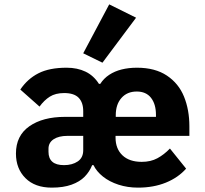

<svg xmlns="http://www.w3.org/2000/svg" viewBox="-20 -847 940 879"><path d="M758 -167 832 -75Q796 -34 739.5 -11Q683 12 612 12Q564 12 522.5 -1.5Q481 -15 451.5 -38.5Q422 -62 408 -91H402Q390 -61 367.5 -38Q345 -15 307.5 -1.5Q270 12 217 12Q140 12 96.5 -31.5Q53 -75 53 -144Q53 -226 114.5 -269Q176 -312 278 -312H361V-338Q361 -378 340 -399.5Q319 -421 274 -421Q234 -421 208 -404.5Q182 -388 161 -359L73 -437Q106 -486 156 -511.5Q206 -537 285 -537Q334 -537 371.5 -519Q409 -501 433 -463H439Q455 -488 480 -504.5Q505 -521 537 -529Q569 -537 607 -537Q690 -537 744 -501Q798 -465 822.5 -404.5Q847 -344 847 -269V-225H509V-217Q509 -166 540.5 -136Q572 -106 629 -106Q670 -106 700.5 -122.5Q731 -139 758 -167ZM202 -166V-152Q202 -122 219.5 -106.5Q237 -91 273 -91Q311 -91 336 -108Q361 -125 361 -159V-225H289Q249 -225 225.5 -209.5Q202 -194 202 -166ZM694 -321Q694 -370 671.5 -399Q649 -428 606 -428Q562 -428 536 -398.5Q510 -369 510 -320V-312H694ZM449 -560 361 -603 480 -827 603 -766Z"/></svg>

Font: iA Writer Quattro V
Style: Regular
Weight: 400
Designer: Mike Abbink, Paul van der Laan, Pieter van Rosmalen, Oliver Reichenstein
Foundry: Information Architects Inc.
Version: Version 2.000